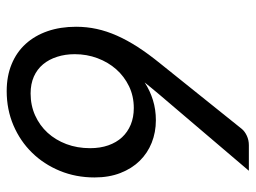

<svg xmlns="http://www.w3.org/2000/svg" viewBox="-115 -641 764 574"><g transform="rotate(90 267.0 -354.0)"><path d="M261.5 -447Q252 -435.5 243.2 -425Q234.5 -414.5 226.5 -404.5Q251 -420.5 279.2 -429.2Q307.5 -438 339.5 -438Q375.5 -438 406.8 -425.5Q438 -413 461 -389.5Q484 -366 497.2 -332Q510.5 -298 510.5 -254.5Q510.5 -199 490.8 -151Q471 -103 436.5 -67.8Q402 -32.5 354.8 -12.2Q307.5 8 252.5 8Q207.5 8 171.8 -6.8Q136 -21.5 111.2 -48.8Q86.5 -76 73.2 -114.2Q60 -152.5 60 -199.5Q60 -231 66.5 -261Q73 -291 86.5 -321.5Q100 -352 120.5 -383.8Q141 -415.5 169 -450L365.5 -695Q373 -704 386 -710Q399 -716 414 -716H490.5ZM142 -195.5Q142 -167 149.8 -142.8Q157.5 -118.5 172.2 -100.8Q187 -83 209 -73.2Q231 -63.5 259.5 -63.5Q295 -63.5 325 -77Q355 -90.5 376.8 -114.2Q398.5 -138 410.8 -170.5Q423 -203 423 -241.5Q423 -271.5 414.5 -295.8Q406 -320 390.5 -336.8Q375 -353.5 352.8 -362.8Q330.5 -372 303 -372Q267.5 -372 238 -357.8Q208.5 -343.5 187.2 -319.5Q166 -295.5 154 -263.5Q142 -231.5 142 -195.5Z"/></g></svg>

Font: Lato
Style: Italic
Weight: 400
Italic angle: -7°
Designer: Lukasz Dziedzic
Foundry: tyPoland Lukasz Dziedzic
Version: Version 2.007; 2014-02-27